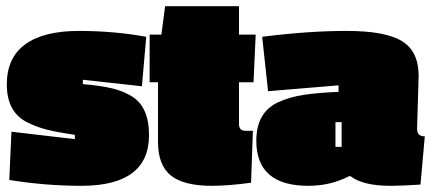

<svg xmlns="http://www.w3.org/2000/svg" viewBox="-20 -591 1396 621"><path d="M453 -472 439 -312 248 -333V-319Q305 -314 341.5 -305.5Q378 -297 407 -279Q462 -245 462 -154Q462 10 243 10Q127 10 10 -9L17 -165L222 -141V-155Q166 -163 130.5 -172Q95 -181 63 -198Q2 -232 2 -318Q2 -404 61.5 -447.5Q121 -491 235 -491Q349 -491 453 -472Z M665 10Q574 10 532.5 -23.5Q491 -57 491 -132V-325H464V-479H502L514 -571H753V-479H807L800 -325H753V-190Q753 -168 774 -168H798L792 0Q718 10 665 10Z M1334 -346 1329 -174Q1329 -150 1354 -150L1340 6Q1280 10 1244 10Q1154 10 1114 -21H1109Q1049 10 977 10Q809 10 809 -136Q809 -227 879 -260Q916 -277 961 -284Q1006 -291 1075 -294V-315L847 -296L828 -472Q977 -491 1101.5 -491Q1226 -491 1280 -458Q1334 -425 1334 -346ZM1065 -196V-116H1085V-196Z"/></svg>

Font: Passion One Black
Style: Regular
Weight: 900
Designer: Alejandro Lo Celso
Foundry: Fontstage
Version: Version 1.002